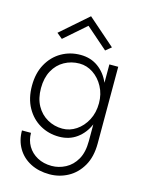

<svg xmlns="http://www.w3.org/2000/svg" viewBox="-135 -778 828 1089"><g transform="rotate(15 279.0 -233.5)"><path d="M261 -641 134 -530 101 -557 261 -697 421 -557 388 -530ZM50 30H103Q103 73 123 107Q143 141 179.5 161Q216 181 264 181Q306 181 345 160.5Q384 140 408 98Q432 56 432 -10V-108Q409 -54 365 -22Q321 10 261 10Q200 10 149.5 -19Q99 -48 69 -102Q39 -156 39 -230Q39 -304 69 -358Q99 -412 149.5 -441Q200 -470 261 -470Q321 -470 365 -438Q409 -406 432 -352V-460H484V-10Q484 69 453 122.5Q422 176 372 203Q322 230 264 230Q201 230 152.5 205Q104 180 77 134.5Q50 89 50 30ZM92 -230Q92 -170 115.5 -127.5Q139 -85 179.5 -62Q220 -39 268 -39Q311 -39 348.5 -64Q386 -89 409 -132.5Q432 -176 432 -232Q432 -285 409 -328Q386 -371 348.5 -396Q311 -421 268 -421Q220 -421 179.5 -398.5Q139 -376 115.5 -333Q92 -290 92 -230Z"/></g></svg>

Font: Jost* Light
Style: Regular
Weight: 300
Version: Version 3.7